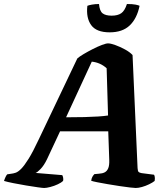

<svg xmlns="http://www.w3.org/2000/svg" viewBox="-63 -936 832 956"><path d="M157 0Q150 0 125 -3.5Q100 -7 67 -12.5Q34 -18 4 -24Q-26 -30 -43 -35Q-40 -45 -35.5 -54.5Q-31 -64 -27 -68L-7 -71Q3 -72 15 -76Q27 -80 42.5 -95.5Q58 -111 79.5 -145.5Q101 -180 130 -242L322 -645Q332 -654 353 -666.5Q374 -679 398.5 -691.5Q423 -704 444 -712Q465 -720 475 -720Q488 -720 511.5 -711.5Q535 -703 559 -690Q583 -677 597 -662L622 -99Q623 -84 627 -80Q631 -76 642 -74L704 -66Q706 -63 707.5 -55.5Q709 -48 707 -35Q697 -27 679.5 -18.5Q662 -10 644 -5Q626 0 613 0Q606 0 584 -2.5Q562 -5 532.5 -9.5Q503 -14 473.5 -19Q444 -24 421.5 -28.5Q399 -33 391 -36Q393 -49 397.5 -56.5Q402 -64 407 -69L429 -71Q447 -72 458.5 -78Q470 -84 476 -98.5Q482 -113 481 -140L476 -282H236L171 -143Q156 -112 139 -94.5Q122 -77 114 -75L247 -64Q250 -59 251.5 -50.5Q253 -42 251 -35Q243 -27 225 -18.5Q207 -10 187.5 -5Q168 0 157 0ZM266 -352Q317 -352 357 -353Q397 -354 426.5 -356Q456 -358 475 -361L468 -596Q453 -610 434 -618.5Q415 -627 394 -629ZM483 -775Q417 -775 391 -811Q365 -847 372 -907Q378 -910 394.5 -913Q411 -916 430 -916Q433 -881 448 -869.5Q463 -858 493 -858Q523 -858 540.5 -870Q558 -882 569 -916Q597 -916 612 -913Q627 -910 632 -907Q619 -844 583 -809.5Q547 -775 483 -775Z"/></svg>

Font: Texturina Medium 12pt ExtraBold
Style: Italic
Weight: 800
Italic angle: -11°
Version: Version 1.002